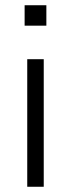

<svg xmlns="http://www.w3.org/2000/svg" viewBox="-20 -713 271 733"><path d="M74 -615V-693H157V-615ZM84 0V-487H147V0Z"/></svg>

Font: Nunito Sans 11pt Light
Style: Regular
Weight: 300
Version: Version 3.101;gftools[0.9.27]